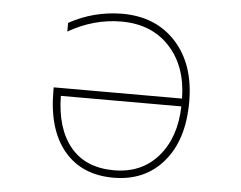

<svg xmlns="http://www.w3.org/2000/svg" viewBox="-53 -806 1105 882"><g transform="rotate(5 500.0 -365.0)"><path d="M783.2 -377.9Q781.2 -526.4 698.2 -616.2Q615.2 -706.1 475.6 -706.1Q348.6 -706.1 231.4 -638.7V-678.7Q344.7 -741.2 475.6 -742.2Q631.8 -742.2 724.6 -640.1Q817.4 -538.1 817.4 -365.2Q817.4 -190.4 731.4 -89.4Q645.5 11.7 500 11.7Q354.5 11.7 272.9 -85.9Q191.4 -183.6 191.4 -360.4V-377.9ZM783.2 -341.8H227.5Q229.5 -191.4 299.3 -106.9Q369.1 -22.5 500 -22.5Q627 -22.5 703.1 -109.9Q779.3 -197.3 783.2 -341.8Z"/></g></svg>

Font: Gen Shin Gothic Monospace ExtraLight
Style: Regular
Weight: 200
Designer: [Source Han Sans]
Ryoko NISHIZUKA  (kana & ideographs); Paul D. Hunt (Latin, Greek & Cyrillic); Wenlong ZHANG  (bopomofo
Version: Version 1.002.20150607